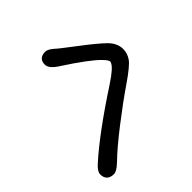

<svg xmlns="http://www.w3.org/2000/svg" viewBox="-123 -966 1245 1245"><g transform="rotate(45 500.0 -343.5)"><path d="M407.2 -566.4Q401.4 -566.4 392.1 -561Q379.4 -553.2 361.3 -535.2Q302.7 -477.1 197.8 -315.4Q158.2 -252 121.1 -252Q93.8 -252 79.1 -266.6Q63.5 -282.2 63.5 -312.5Q63.5 -335.4 91.3 -367.7Q103 -377.9 182.9 -483.4Q262.7 -588.9 307.1 -634.8Q353.5 -683.6 409.2 -683.6Q448.2 -683.6 482.4 -660.2Q516.1 -637.2 586.4 -534.2Q655.8 -433.1 744.9 -318.1Q834 -203.1 899.9 -135.3Q921.9 -112.3 931.2 -95.9Q940.4 -79.6 940.4 -67.4Q940.4 -35.2 923.8 -18.6Q907.7 -2.9 878.9 -2.9Q852.5 -2.9 819.8 -39.1Q687.5 -185.1 508.3 -460Q447.3 -553.2 414.1 -564.9Q410.2 -566.4 407.2 -566.4Z"/></g></svg>

Font: YuPearl-SemiBold
Style: SemiBold
Weight: 600
Designer: Max Yao
Foundry: Max-Everyday
Version: Version 1.011; ttfautohint (v1.8.3)